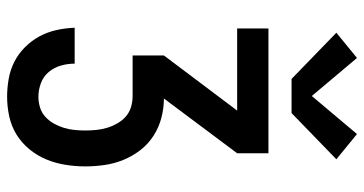

<svg xmlns="http://www.w3.org/2000/svg" viewBox="-262 -762 1024 540"><g transform="rotate(90 250.0 -492.0)"><path d="M252 0Q227 0 201.5 -4.5Q176 -9 153.5 -20.5Q131 -32 112.5 -50.5Q94 -69 82 -91.5Q70 -114 64.5 -139Q59 -164 58 -190H159Q159 -170 164.5 -151Q170 -132 182.5 -117Q195 -102 214 -95Q233 -88 252 -88Q267 -88 282 -92.5Q297 -97 308.5 -107.5Q320 -118 327.5 -131.5Q335 -145 339.5 -159.5Q344 -174 345.5 -189.5Q347 -205 347 -220Q347 -235 345.5 -250.5Q344 -266 339.5 -281Q335 -296 327 -310Q319 -324 307.5 -334Q296 -344 281 -348.5Q266 -353 250 -353H136V-441L291 -647H60V-735H411V-647L257 -441Q284 -441 311 -434Q338 -427 361.5 -412Q385 -397 402 -375Q419 -353 429.5 -327.5Q440 -302 444 -274.5Q448 -247 448 -220Q448 -192 443.5 -164Q439 -136 428.5 -110.5Q418 -85 400 -63Q382 -41 358.5 -26.5Q335 -12 307.5 -6Q280 0 252 0ZM298 -800H202L72 -926L143 -984L250 -857L357 -984L428 -926Z"/></g></svg>

Font: Zed Sans Semibold
Style: Regular
Weight: 600
Designer: Belleve Invis
Foundry: Belleve Invis
Version: Version 1.0.0; ttfautohint (v1.8.4)